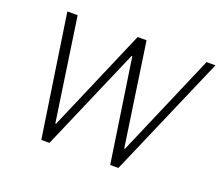

<svg xmlns="http://www.w3.org/2000/svg" viewBox="-115 -851 1165 1016"><g transform="rotate(20 468.0 -343.0)"><path d="M205 0 102 -686H160L245 -107H249L498 -686H548L633 -107H637L886 -686H936L639 0H593L506 -581H502L251 0Z"/></g></svg>

Font: Chivo Medium Thin
Style: Italic
Weight: 250
Italic angle: -8.05°
Version: Version 2.002